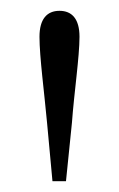

<svg xmlns="http://www.w3.org/2000/svg" viewBox="-20 -819 220 355"><path d="M90 -799C67 -799 53 -784 53 -751C53 -714 62 -647 67 -592L77 -484H102L113 -592C117 -647 127 -714 127 -751C127 -784 113 -799 90 -799Z"/></svg>

Font: Source Han Serif TW VF
Style: Regular
Weight: 250
Designer: Ryoko NISHIZUKA 西塚涼子 (kana & ideographs); Frank Grießhammer (Latin, Greek & Cyrillic); Wenlong ZHANG 张文龙 (bopomofo); San
Foundry: Adobe
Version: Version 2.002;hotconv 1.1.0;makeotfexe 2.6.0